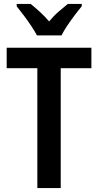

<svg xmlns="http://www.w3.org/2000/svg" viewBox="-20 -957 500 977"><path d="M289 0H170V-610H14V-714H445V-610H289ZM168 -777Q157 -798 139 -825Q121 -852 101 -878.5Q81 -905 65 -925V-937H136Q156 -921 181.5 -898Q207 -875 230 -848Q254 -877 278 -897.5Q302 -918 325 -937H396V-925Q380 -906 360 -879.5Q340 -853 322 -826Q304 -799 293 -777Z"/></svg>

Font: Noto Sans Gurmukhi Condensed SemiBold
Style: Regular
Weight: 600
Width: 3
Designer: Jelle Bosma - Monotype Design Team
Foundry: Monotype Imaging Inc.
Version: Version 2.004; ttfautohint (v1.8.4.7-5d5b)